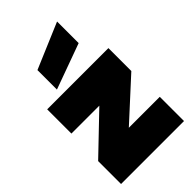

<svg xmlns="http://www.w3.org/2000/svg" viewBox="-256 -945 1031 1031"><g transform="rotate(-45 259.0 -430.0)"><path d="M263 -184H498V0H20V-174L235 -380H23V-564H488V-390ZM394 -696 135 -602V-750L394 -860Z"/></g></svg>

Font: Poppins Black A&M
Style: Regular
Weight: 900
Designer: Ninad Kale (Devanagari), Jonny Pinhorn (Latin)
Foundry: Indian Type Foundry
Version: 4.004